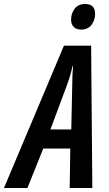

<svg xmlns="http://www.w3.org/2000/svg" viewBox="-83 -947 548 967"><path d="M-63 0 239 -717H376L382 0H268L271 -199H135L55 0ZM171 -295H276L281 -525Q281 -549 282 -571Q283 -593 285 -614H282Q278 -594 272 -572.5Q266 -551 257 -526ZM326 -798Q301 -798 288 -811.5Q275 -825 275 -848Q275 -879 293 -903Q311 -927 345 -927Q396 -927 396 -877Q396 -846 378 -822Q360 -798 326 -798Z"/></svg>

Font: Noto Sans ExtraCondensed SemiBold
Style: Italic
Weight: 600
Width: 2
Italic angle: -12°
Designer: Monotype Design Team
Foundry: Monotype Imaging Inc.
Version: Version 2.013; ttfautohint (v1.8.4.7-5d5b)